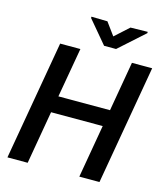

<svg xmlns="http://www.w3.org/2000/svg" viewBox="-130 -1006 954 1105"><g transform="rotate(15 347.0 -453.5)"><path d="M567.4 0H447.3L502 -315.9H194.3L139.6 0H19L142.6 -710.9H263.2L211.4 -415H519L570.3 -710.9H690.9ZM427.2 -830.1 509.8 -904.8 611.8 -906.7V-898.9L461.4 -764.2H390.1L276.4 -899.4V-907.2L372.1 -905.3Z"/></g></svg>

Font: Roboto Medium
Style: Italic
Weight: 500
Italic angle: -12°
Designer: Google
Version: Version 2.134; 2016